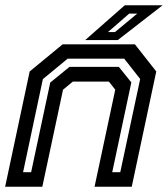

<svg xmlns="http://www.w3.org/2000/svg" viewBox="-22 -708 637 728"><path d="M-2.5 0 90.5 -437 215.5 -540H489.5L570.5 -437L477.5 0H336.5L415 -368L391 -398.5H254L217 -368L138.5 0ZM65.5 -55H96L168.5 -395L241.5 -454.5H428.5L476 -395.5L403.5 -55H434L509.5 -408.5L449 -485.5H234.5L140.5 -408ZM301 -556 451 -688H594.5L424.5 -556ZM387.5 -586.5H414L498.5 -656.5H468Z"/></svg>

Font: Tourney SemiBold
Style: Italic
Weight: 600
Italic angle: -12°
Version: Version 1.015